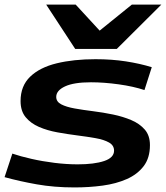

<svg xmlns="http://www.w3.org/2000/svg" viewBox="-23 -810 727 840"><path d="M-3 -35 31 -138Q66 -126 114.5 -115Q163 -104 215.5 -97.5Q268 -91 317 -91Q389 -91 432.5 -105.5Q476 -120 476 -151Q476 -174 454 -186.5Q432 -199 395.5 -205.5Q359 -212 315.5 -217.5Q272 -223 228 -231Q184 -239 148 -254.5Q112 -270 89.5 -297Q67 -324 67 -368Q67 -434 109 -474.5Q151 -515 225 -533Q299 -551 395 -551Q466 -551 527.5 -541.5Q589 -532 641 -516L609 -416Q561 -432 496.5 -441Q432 -450 375 -450Q300 -450 261.5 -432Q223 -414 223 -386Q223 -365 245 -353.5Q267 -342 303.5 -335.5Q340 -329 384 -323.5Q428 -318 471.5 -309Q515 -300 551.5 -284.5Q588 -269 610.5 -243Q633 -217 633 -175Q633 -119 605.5 -83Q578 -47 531.5 -26.5Q485 -6 426 2Q367 10 303 10Q214 10 138 -3.5Q62 -17 -3 -35ZM683 -790 488 -596H306L179 -790H308L413 -676L554 -790Z"/></svg>

Font: Georama Extra Expanded SemiBold
Style: Italic
Weight: 600
Width: 8
Italic angle: -9°
Designer: Jean-Baptiste Levee
Foundry: Production Type
Version: Version 1.000